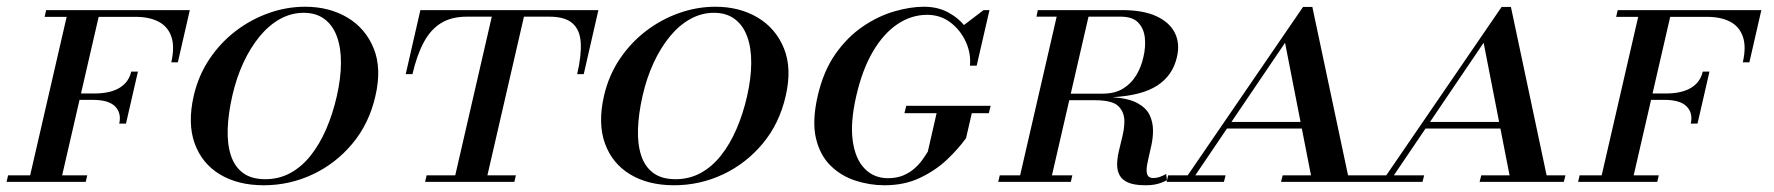

<svg xmlns="http://www.w3.org/2000/svg" viewBox="-82 -540 5267 570"><path d="M3 0 120.5 -510H215.5L98 0ZM-62.5 0 -58 -19.5H177L172.5 0ZM272 -173Q279 -204.5 259.8 -224Q240.5 -243.5 194 -243.5H138.5L143 -262.5H198.5Q245 -262.5 272.8 -279.2Q300.5 -296 307.5 -327.5H327.5L292 -173ZM426.5 -355Q437 -401 426.8 -431Q416.5 -461 389 -475.5Q361.5 -490 320.5 -490H50.5L55 -510H481.5L446 -355Z M701 10Q624.5 10 571 -22.2Q517.5 -54.5 496 -114Q474.5 -173.5 493 -255Q507 -316 540 -365Q573 -414 618.5 -448.5Q664 -483 716.8 -501.5Q769.5 -520 823.5 -520Q895.5 -520 949.5 -487.8Q1003.5 -455.5 1027.5 -396Q1051.5 -336.5 1032.5 -255Q1014 -173.5 964.5 -114Q915 -54.5 846.2 -22.2Q777.5 10 701 10ZM705.5 -8Q746.5 -8 780.2 -26.5Q814 -45 840.5 -78.5Q867 -112 886.5 -157Q906 -202 918 -255Q930 -308 930.2 -353Q930.5 -398 918.2 -431.5Q906 -465 881.2 -483.5Q856.5 -502 819.5 -502Q782.5 -502 749.2 -483.5Q716 -465 688.5 -431.5Q661 -398 640.2 -353Q619.5 -308 607.5 -255Q595.5 -202 594 -157Q592.5 -112 603.5 -78.5Q614.5 -45 639.5 -26.5Q664.5 -8 705.5 -8Z M1180 0 1184.5 -19.5H1269.5L1378 -490.5H1304Q1258 -490.5 1227 -471.2Q1196 -452 1175.8 -414Q1155.5 -376 1142.5 -320H1122.5L1166 -510H1694.5L1651 -320H1631.5Q1644.5 -376 1642 -414Q1639.5 -452 1617.2 -471.2Q1595 -490.5 1549 -490.5H1473.5L1365 -19.5H1449.5L1445 0Z M1919 10Q1842.5 10 1789 -22.2Q1735.5 -54.5 1714 -114Q1692.5 -173.5 1711 -255Q1725 -316 1758 -365Q1791 -414 1836.5 -448.5Q1882 -483 1934.8 -501.5Q1987.5 -520 2041.5 -520Q2113.5 -520 2167.5 -487.8Q2221.5 -455.5 2245.5 -396Q2269.5 -336.5 2250.5 -255Q2232 -173.5 2182.5 -114Q2133 -54.5 2064.2 -22.2Q1995.5 10 1919 10ZM1923.5 -8Q1964.5 -8 1998.2 -26.5Q2032 -45 2058.5 -78.5Q2085 -112 2104.5 -157Q2124 -202 2136 -255Q2148 -308 2148.2 -353Q2148.5 -398 2136.2 -431.5Q2124 -465 2099.2 -483.5Q2074.5 -502 2037.5 -502Q2000.5 -502 1967.2 -483.5Q1934 -465 1906.5 -431.5Q1879 -398 1858.2 -353Q1837.5 -308 1825.5 -255Q1813.5 -202 1812 -157Q1810.5 -112 1821.5 -78.5Q1832.5 -45 1857.5 -26.5Q1882.5 -8 1923.5 -8Z M2544 10Q2500 10 2457.5 -3.8Q2415 -17.5 2383.5 -48.5Q2352 -79.5 2340.2 -130.2Q2328.5 -181 2345.5 -255Q2362.5 -329 2398.2 -379.8Q2434 -430.5 2479.8 -461.5Q2525.5 -492.5 2573 -506.2Q2620.5 -520 2661 -520Q2701.5 -520 2732.8 -503.2Q2764 -486.5 2784.5 -459.8Q2805 -433 2813.5 -402.8Q2822 -372.5 2817.5 -345H2797.5Q2801 -381.5 2785.2 -416Q2769.5 -450.5 2739.8 -473.2Q2710 -496 2670.5 -496Q2623.5 -496 2582.2 -468.2Q2541 -440.5 2509.5 -387Q2478 -333.5 2460 -255Q2442 -177 2449.5 -122.5Q2457 -68 2484.8 -39.5Q2512.5 -11 2554 -11Q2580 -11 2599.5 -19.2Q2619 -27.5 2633.2 -40.2Q2647.5 -53 2657 -66.5Q2666.5 -80 2672.5 -90L2700.5 -212.5H2805L2786 -130Q2763.5 -98.5 2729.5 -66.2Q2695.5 -34 2649.2 -12Q2603 10 2544 10ZM2603 -204 2608.5 -226H2859L2853.5 -204ZM2817.5 -345Q2813 -368 2805.8 -385.2Q2798.5 -402.5 2789.2 -419.2Q2780 -436 2769 -457.5L2838 -510H2855.5Z M3319 10Q3285.5 10 3267.2 2Q3249 -6 3241.8 -19.8Q3234.5 -33.5 3234.5 -51Q3234.5 -70.5 3240 -93Q3245.5 -115.5 3250.8 -138Q3256 -160.5 3256 -180Q3256 -207 3238.2 -224.8Q3220.5 -242.5 3167.5 -242.5H3048L3053 -262H3192Q3227.5 -262 3251.8 -276.8Q3276 -291.5 3291 -316.2Q3306 -341 3312.5 -370.5Q3319.5 -400 3316.8 -427.5Q3314 -455 3297.2 -472.8Q3280.5 -490.5 3245 -490.5H3149.5L3041 -19.5H3101.5L3097 0H2881.5L2886 -19.5H2946.5L3055 -490.5H2995L2999 -510H3249Q3312 -510 3351.2 -491.8Q3390.5 -473.5 3406 -442Q3421.5 -410.5 3412 -370.5Q3399.5 -315.5 3353.2 -285.8Q3307 -256 3220.5 -251.5Q3269.5 -248 3295.5 -233.5Q3321.5 -219 3331.2 -198Q3341 -177 3341 -152.5Q3341 -131 3336.2 -108.8Q3331.5 -86.5 3326.8 -67Q3322 -47.5 3322 -34Q3322 -23.5 3326.5 -17.5Q3331 -11.5 3342 -11.5Q3352 -11.5 3361.2 -14.8Q3370.5 -18 3380 -23.5L3382.5 -5Q3373.5 -0.5 3364.8 2.8Q3356 6 3345.2 8Q3334.5 10 3319 10Z M3556 -158.5 3560.5 -178H3870.5L3866 -158.5ZM3814 -519.5 3920 -19.5H3976L3971 0H3721L3726 -19.5H3810L3733 -413L3466.5 -19.5H3556.5L3551.5 0H3381.5L3386 -19.5H3444L3786.5 -519.5Z M4145.5 -158.5 4150 -178H4460L4455.5 -158.5ZM4403.5 -519.5 4509.5 -19.5H4565.5L4560.5 0H4310.5L4315.5 -19.5H4399.5L4322.5 -413L4056 -19.5H4146L4141 0H3971L3975.5 -19.5H4033.5L4376 -519.5Z M4668.5 0 4786 -510H4881L4763.5 0ZM4603 0 4607.5 -19.5H4842.5L4838 0ZM4937.5 -173Q4944.5 -204.5 4925.2 -224Q4906 -243.5 4859.5 -243.5H4804L4808.5 -262.5H4864Q4910.5 -262.5 4938.2 -279.2Q4966 -296 4973 -327.5H4993L4957.5 -173ZM5092 -355Q5102.5 -401 5092.2 -431Q5082 -461 5054.5 -475.5Q5027 -490 4986 -490H4716L4720.5 -510H5147L5111.5 -355Z"/></svg>

Font: Bodoni Moda SC 11pt
Style: Italic
Weight: 400
Italic angle: -13°
Version: Version 2.005